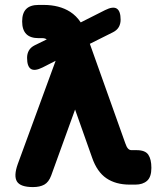

<svg xmlns="http://www.w3.org/2000/svg" viewBox="-20 -750 640 780"><path d="M188 -37Q178 -10 160 0Q142 10 114 10Q63 10 49 -12.5Q35 -35 52 -83L206 -503L153 -476Q121 -460 105.5 -470Q90 -480 90 -515Q90 -532 97.5 -545Q105 -558 121 -566L170 -590Q162 -595 153 -595H137Q103 -595 86.5 -612Q70 -629 70 -663Q70 -697 86.5 -713.5Q103 -730 137 -730H157Q221 -730 265 -702Q290 -686 308 -659L407 -709Q439 -725 454.5 -715Q470 -705 470 -670Q470 -653 462.5 -640Q455 -627 439 -619L345 -572L489 -168Q494 -153 500 -146.5Q506 -140 514 -140H535Q570 -140 582.5 -121.5Q595 -103 595 -68Q595 -31 577.5 -15.5Q560 0 530 0H507Q450 0 412 -26Q374 -52 354 -110L285 -305Z"/></svg>

Font: Maple Mono ExtraBold
Style: Regular
Weight: 800
Monospace: yes
Designer: subframe7536
Version: Version 7.000